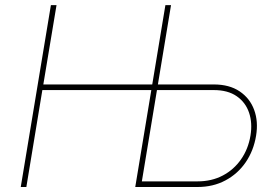

<svg xmlns="http://www.w3.org/2000/svg" viewBox="-20 -748 1113 768"><path d="M63 0 183.6 -727.5H206.1L153.3 -410.2H599.6L595.7 -387.7H149.4L85.4 0ZM601.6 -410.2H835Q897.5 -410.2 938.5 -382.6Q979.5 -355 996.6 -308.6Q1013.7 -262.2 1004.4 -205.6Q994.6 -145.5 962.9 -99.1Q931.2 -52.7 881.8 -26.4Q832.5 0 770 0H521L641.6 -727.5H664.1L547.4 -22.5H770Q826.7 -22.5 871.1 -45.9Q915.5 -69.3 944.3 -110.8Q973.1 -152.3 981.9 -205.6Q990.2 -255.9 976.3 -297.1Q962.4 -338.4 927 -363Q891.6 -387.7 835 -387.7H597.7Z"/></svg>

Font: Inter 17pt Thin
Style: Italic
Weight: 250
Italic angle: -9.3988°
Version: Version 4.001;git-66647c0bb